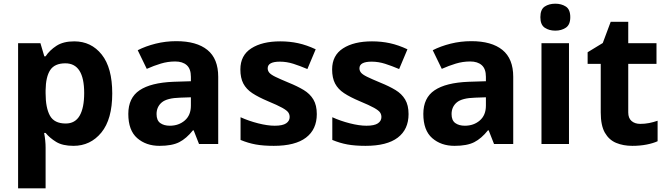

<svg xmlns="http://www.w3.org/2000/svg" viewBox="-20 -780 3614 1040"><path d="M382 -556Q474 -556 531 -484.5Q588 -413 588 -274Q588 -134 529 -62Q470 10 378 10Q319 10 284 -11.5Q249 -33 227 -60H219Q227 -18 227 20V240H78V-546H199L220 -475H227Q249 -508 286 -532Q323 -556 382 -556ZM334 -437Q276 -437 252 -400.5Q228 -364 227 -291V-275Q227 -196 250.5 -153.5Q274 -111 336 -111Q387 -111 411.5 -153.5Q436 -196 436 -276Q436 -437 334 -437Z M935 -557Q1045 -557 1103.5 -509.5Q1162 -462 1162 -364V0H1058L1029 -74H1025Q990 -30 951 -10Q912 10 844 10Q771 10 723 -32Q675 -74 675 -163Q675 -250 736 -291Q797 -332 919 -337L1014 -340V-364Q1014 -407 991.5 -427Q969 -447 929 -447Q889 -447 851 -435.5Q813 -424 775 -407L726 -508Q769 -530 823 -543.5Q877 -557 935 -557ZM1014 -253 956 -251Q884 -249 856 -225Q828 -201 828 -162Q828 -128 848 -113.5Q868 -99 900 -99Q948 -99 981 -127.5Q1014 -156 1014 -208Z M1696 -162Q1696 -79 1637.5 -34.5Q1579 10 1463 10Q1406 10 1365 2.5Q1324 -5 1283 -22V-145Q1327 -125 1378 -112Q1429 -99 1468 -99Q1511 -99 1530 -112Q1549 -125 1549 -146Q1549 -160 1541.5 -171Q1534 -182 1509 -196Q1484 -210 1431 -232Q1379 -254 1346.5 -275.5Q1314 -297 1298 -327.5Q1282 -358 1282 -404Q1282 -480 1341 -518Q1400 -556 1498 -556Q1549 -556 1595 -546Q1641 -536 1690 -513L1645 -406Q1605 -423 1569 -434.5Q1533 -446 1496 -446Q1430 -446 1430 -410Q1430 -397 1438.5 -386.5Q1447 -376 1471.5 -364Q1496 -352 1544 -332Q1591 -313 1625 -292.5Q1659 -272 1677.5 -241Q1696 -210 1696 -162Z M2193 -162Q2193 -79 2134.5 -34.5Q2076 10 1960 10Q1903 10 1862 2.5Q1821 -5 1780 -22V-145Q1824 -125 1875 -112Q1926 -99 1965 -99Q2008 -99 2027 -112Q2046 -125 2046 -146Q2046 -160 2038.5 -171Q2031 -182 2006 -196Q1981 -210 1928 -232Q1876 -254 1843.5 -275.5Q1811 -297 1795 -327.5Q1779 -358 1779 -404Q1779 -480 1838 -518Q1897 -556 1995 -556Q2046 -556 2092 -546Q2138 -536 2187 -513L2142 -406Q2102 -423 2066 -434.5Q2030 -446 1993 -446Q1927 -446 1927 -410Q1927 -397 1935.5 -386.5Q1944 -376 1968.5 -364Q1993 -352 2041 -332Q2088 -313 2122 -292.5Q2156 -272 2174.5 -241Q2193 -210 2193 -162Z M2533 -557Q2643 -557 2701.5 -509.5Q2760 -462 2760 -364V0H2656L2627 -74H2623Q2588 -30 2549 -10Q2510 10 2442 10Q2369 10 2321 -32Q2273 -74 2273 -163Q2273 -250 2334 -291Q2395 -332 2517 -337L2612 -340V-364Q2612 -407 2589.5 -427Q2567 -447 2527 -447Q2487 -447 2449 -435.5Q2411 -424 2373 -407L2324 -508Q2367 -530 2421 -543.5Q2475 -557 2533 -557ZM2612 -253 2554 -251Q2482 -249 2454 -225Q2426 -201 2426 -162Q2426 -128 2446 -113.5Q2466 -99 2498 -99Q2546 -99 2579 -127.5Q2612 -156 2612 -208Z M2988 -760Q3021 -760 3045 -744.5Q3069 -729 3069 -687Q3069 -646 3045 -630Q3021 -614 2988 -614Q2954 -614 2930.5 -630Q2907 -646 2907 -687Q2907 -729 2930.5 -744.5Q2954 -760 2988 -760ZM3062 -546V0H2913V-546Z M3448 -109Q3473 -109 3496 -113.5Q3519 -118 3542 -126V-15Q3518 -4 3482.5 3Q3447 10 3405 10Q3356 10 3317.5 -6Q3279 -22 3256.5 -61Q3234 -100 3234 -171V-434H3163V-497L3245 -547L3288 -662H3383V-546H3536V-434H3383V-171Q3383 -140 3401 -124.5Q3419 -109 3448 -109Z"/></svg>

Font: Noto Sans
Style: Bold
Weight: 700
Designer: Monotype Design Team
Foundry: Monotype Imaging Inc.
Version: Version 2.000;GOOG;noto-source:20170915:90ef993387c0; ttfaut